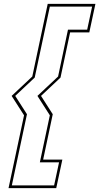

<svg xmlns="http://www.w3.org/2000/svg" viewBox="-20 -770 512 990"><path d="M119 -181 41 186H259L284.5 67H185.5L237 -175.5L173 -275.5L279.5 -375.5L330.5 -617H429.5L455 -736H237L159 -370L58.5 -275.5ZM252 -181 202.5 53H301.5L270 200H24L104 -175.5L40 -275.5L146.5 -375.5L226 -750H472L440.5 -603H341.5L292 -370L191.5 -275.5Z"/></svg>

Font: Tourney Thin Thin
Style: Italic
Weight: 250
Italic angle: -12°
Version: Version 1.015